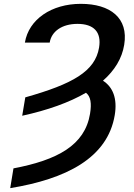

<svg xmlns="http://www.w3.org/2000/svg" viewBox="-20 -757 690 990"><path d="M110.4 -255 94.5 -160.2C226.2 -188.9 337.4 -228.7 423.3 -278.8C447.8 -259.2 453.1 -224.4 444.2 -170.1C417.3 -7.5 275.6 68.2 49.4 111.2L32.7 213.1C319.2 166.2 534.8 58.9 571.7 -163.7C585.9 -249.3 562.1 -308.2 511 -340.9C571.4 -394.2 609 -455.6 620.4 -525.9C643.5 -664.4 548.7 -737.2 396.7 -737.2C246.4 -737.2 128.2 -658 108.3 -537.3H236.2C245.4 -595.2 299.7 -633.9 379.6 -633.9C463.4 -633.9 504.3 -592 490.8 -511.4C470.2 -389.2 355.8 -324.2 110.4 -255Z"/></svg>

Font: Magic Ui Pro Semi Bold
Style: Italic
Weight: 600
Italic angle: -9.39999°
Designer: Stefan Endress, Andreas Faust
Version: Version 1.000;FEAKit 1.0